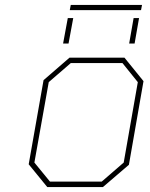

<svg xmlns="http://www.w3.org/2000/svg" viewBox="-20 -756 605 776"><path d="M262 -715 266 -736H554L550 -715ZM235 -580 254 -683H276L257 -580ZM502 -580 520 -683H542L524 -580ZM171 0 96 -92 156 -432 261 -523H483L560 -428L501 -90L396 0ZM182 -22H391L480 -99L537 -424L475 -501H266L177 -424L119 -99Z"/></svg>

Font: Tomorrow Thin
Style: Italic
Weight: 250
Italic angle: -10°
Designer: Tony de Marco, Monica Rizzolli
Foundry: Just in Type
Version: Version 2.002